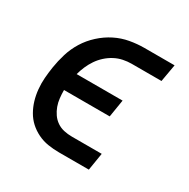

<svg xmlns="http://www.w3.org/2000/svg" viewBox="-126 -647 753 764"><g transform="rotate(30 250.0 -265.0)"><path d="M240 0Q214 0 189 -4Q164 -8 141.5 -19Q119 -30 101.5 -46Q84 -62 72 -83Q60 -104 53 -127.5Q46 -151 43.5 -177Q41 -203 43 -228.5Q45 -254 49 -280Q54 -312 64 -345Q74 -378 92.5 -408Q111 -438 138 -462.5Q165 -487 196 -502.5Q227 -518 260.5 -524Q294 -530 327 -530H465L451 -450H314Q295 -450 275.5 -446Q256 -442 238 -432.5Q220 -423 204.5 -409Q189 -395 177.5 -378Q166 -361 158 -342.5Q150 -324 145 -305H356L343 -225H133Q133 -207 135 -188.5Q137 -170 143 -153.5Q149 -137 159 -122.5Q169 -108 183.5 -98Q198 -88 216 -84Q234 -80 253 -80H390L377 0Z"/></g></svg>

Font: Iosevka Slab Medium
Style: Italic
Weight: 500
Italic angle: -9°
Monospace: yes
Designer: Belleve Invis
Foundry: Belleve Invis
Version: Version 11.1.0; ttfautohint (v1.8.3)